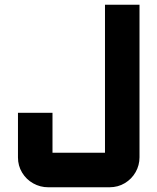

<svg xmlns="http://www.w3.org/2000/svg" viewBox="-20 -644 666 812"><path d="M184 148Q150 148 120.5 131.5Q91 115 73.5 86Q56 57 56 22V-167H202V19Q198 15 193.5 11Q189 7 185 2H441Q437 7 433 11Q429 15 424 19V-624H570V21Q570 55 553.5 84Q537 113 508 130.5Q479 148 443 148Z"/></svg>

Font: Mada
Style: Bold
Weight: 700
Designer: Khaled Hosny
Version: Version 1.5